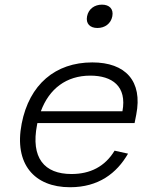

<svg xmlns="http://www.w3.org/2000/svg" viewBox="-20 -774 660 806"><path d="M71 -255C38 -85.5 124 12 274 12C393.5 12 470 -46.5 517.5 -129L461 -141.5C420.5 -74.5 358.5 -43.5 280 -43.5C166 -43.5 108.5 -111 135.5 -250L137 -257.5H545L552 -293C579.5 -433.5 507 -512 367.5 -512C212.5 -512 103 -419.5 71 -255ZM389 -656.5C420 -656.5 445.5 -674.5 451.5 -705.5C457.5 -736.5 439 -754.5 408 -754.5C377 -754.5 351.5 -736.5 345.5 -705.5C339.5 -674.5 358 -656.5 389 -656.5ZM151.5 -307C186.5 -401.5 258.5 -456.5 359 -456.5C451 -456.5 513.5 -412 494 -307Z"/></svg>

Font: Monaspace Neon ExtraLight
Style: Italic
Weight: 200
Italic angle: -11°
Designer: Riley Cran & the Lettermatic Team
Foundry: Lettermatic
Version: Version 1.200 (Monaspace Neon)